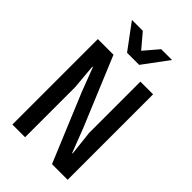

<svg xmlns="http://www.w3.org/2000/svg" viewBox="-278 -1055 1155 1155"><g transform="rotate(45 300.0 -477.0)"><path d="M65 0V-727H198L381.5 -286L440.5 -133H444.5L427 -291V-727H535V0H402L220.5 -436.5L163 -587H159L173 -424.5V0ZM247.5 -793 128.5 -953.5H221L299 -861.5L377.5 -953.5H469.5L350.5 -793Z"/></g></svg>

Font: Spline Sans Mono Medium
Style: Regular
Weight: 500
Monospace: yes
Version: Version 1.004